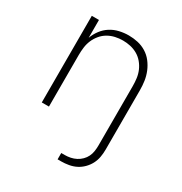

<svg xmlns="http://www.w3.org/2000/svg" viewBox="-173 -656 946 998"><g transform="rotate(30 300.0 -156.5)"><path d="M335 215H314V177H335Q352 177 369 173.5Q386 170 401.5 162Q417 154 429.5 141.5Q442 129 449.5 113.5Q457 98 459.5 80.5Q462 63 462 46V-310Q462 -333 459 -356Q456 -379 447 -400Q438 -421 423 -439Q408 -457 388 -468.5Q368 -480 345.5 -485Q323 -490 300 -490Q277 -490 254.5 -485Q232 -480 212 -468.5Q192 -457 177 -439Q162 -421 153 -400Q144 -379 141 -356Q138 -333 138 -310V0H95V-520H138V-413Q148 -440 165 -462.5Q182 -485 205.5 -500Q229 -515 257 -521.5Q285 -528 313 -528Q341 -528 368 -522Q395 -516 418.5 -501.5Q442 -487 459 -465Q476 -443 486.5 -417.5Q497 -392 501 -365Q505 -338 505 -310V46Q505 69 501 91.5Q497 114 486.5 134Q476 154 459.5 170.5Q443 187 423 197Q403 207 380 211Q357 215 335 215Z"/></g></svg>

Font: Iosevka Aile Extralight
Style: Regular
Weight: 200
Designer: Belleve Invis
Foundry: Belleve Invis
Version: Version 31.1.0; ttfautohint (v1.8.4)